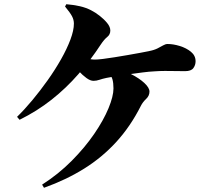

<svg xmlns="http://www.w3.org/2000/svg" viewBox="-20 -833 1040 912"><path d="M180 44Q258 -6 320.5 -69Q383 -132 427.5 -197Q472 -262 495.5 -319Q519 -376 519 -413Q519 -439 514 -456.5Q509 -474 495 -484L516 -511Q563 -501 602.5 -481Q642 -461 666 -438.5Q690 -416 690 -398Q690 -378 674 -363Q658 -348 649 -330Q600 -233 533 -159.5Q466 -86 380.5 -32.5Q295 21 189 59ZM61 -278Q96 -312 133.5 -357Q171 -402 206.5 -452Q242 -502 270 -551.5Q298 -601 314.5 -645Q331 -689 331 -721Q331 -739 322 -756Q313 -773 289 -802L295 -813Q330 -810 359 -803.5Q388 -797 413 -784Q433 -774 454 -757.5Q475 -741 489.5 -723Q504 -705 504 -688Q504 -669 489.5 -657.5Q475 -646 459 -622Q410 -547 352 -480.5Q294 -414 225 -359.5Q156 -305 73 -264ZM424 -449Q409 -449 390.5 -462.5Q372 -476 356 -493.5Q340 -511 330 -524L351 -569Q363 -563 387.5 -556.5Q412 -550 431 -550Q444 -550 468.5 -553Q493 -556 524 -561Q555 -566 587 -571.5Q619 -577 645.5 -582Q672 -587 687 -590Q712 -595 728 -603Q744 -611 755 -617.5Q766 -624 776 -624Q803 -624 834 -614.5Q865 -605 887 -587Q909 -569 909 -542Q909 -524 898.5 -509.5Q888 -495 859 -495Q838 -495 813.5 -495.5Q789 -496 763.5 -496Q738 -496 712 -494Q689 -493 658 -489Q627 -485 594.5 -480.5Q562 -476 533.5 -471.5Q505 -467 486 -463Q467 -459 452.5 -454Q438 -449 424 -449Z"/></svg>

Font: Noto Serif JP Black
Style: Regular
Weight: 900
Designer: Ryoko NISHIZUKA 西塚涼子 (kana & ideographs); Frank Grießhammer (Latin, Greek & Cyrillic); Wenlong ZHANG 张文龙 (bopomofo); San
Foundry: Adobe
Version: Version 2.003-H1;hotconv 1.1.1;makeotfexe 2.6.0